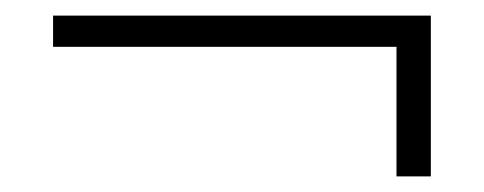

<svg xmlns="http://www.w3.org/2000/svg" viewBox="-20 -386 620 246"><path d="M48 -326V-366H532V-160H488V-326Z"/></svg>

Font: Old Standard TT
Style: Regular
Weight: 400
Designer: Alexey Kryukov <alexios@thessalonica.org.ru>
Version: Version 2.2